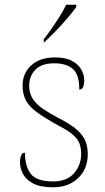

<svg xmlns="http://www.w3.org/2000/svg" viewBox="-20 -786 445 816"><path d="M206 10Q150 10 119.5 -7Q89 -24 77 -48.5Q65 -73 65 -95Q65 -109 67.5 -118.5Q70 -128 74.5 -132.5Q79 -137 86 -137Q86 -80 110.5 -47.5Q135 -15 206 -15Q265 -15 295 -50Q325 -85 325 -132Q325 -156 318 -175.5Q311 -195 290.5 -213Q270 -231 229 -252Q171 -284 137.5 -308.5Q104 -333 90 -359.5Q76 -386 76 -422Q76 -475 113 -508.5Q150 -542 214 -542Q259 -542 286.5 -527Q314 -512 326 -489.5Q338 -467 338 -445Q338 -426 333 -415.5Q328 -405 317 -405Q317 -470 289 -493.5Q261 -517 211 -517Q156 -517 130 -489.5Q104 -462 104 -421Q104 -390 119 -366.5Q134 -343 162.5 -323.5Q191 -304 231 -283Q282 -257 308 -233.5Q334 -210 343.5 -185.5Q353 -161 353 -131Q353 -68 312 -29Q271 10 206 10ZM166 -619Q181 -638 199 -664Q217 -690 234 -717Q251 -744 261 -766H304V-756Q295 -743 278.5 -723Q262 -703 242 -681Q222 -659 202.5 -639.5Q183 -620 168 -606H166Z"/></svg>

Font: Noto Serif Gujarati Thin
Style: Regular
Weight: 250
Version: Version 2.102